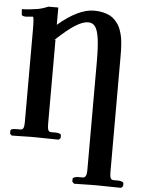

<svg xmlns="http://www.w3.org/2000/svg" viewBox="-61 -746 759 1020"><g transform="rotate(5 318.5 -235.5)"><path d="M84 -75.2V-569.8Q84 -633.8 78.1 -638.2Q74.7 -638.2 66.7 -637.2Q58.6 -636.2 55.2 -636.2L43.9 -634.8Q18.1 -634.8 18.1 -644Q16.1 -659.7 16.1 -672.9Q50.8 -672.9 102.1 -681.2Q128.9 -686.5 155.8 -698.2H208V-606Q315.9 -698.2 398.9 -698.2Q424.8 -698.2 446 -693.4Q467.3 -688.5 482.9 -680.7Q498.5 -672.9 511 -659.7Q523.4 -646.5 531.2 -634Q539.1 -621.6 544.9 -603Q550.8 -584.5 553.5 -570.3Q556.2 -556.2 557.9 -535.2Q559.6 -514.2 559.8 -501.2Q560.1 -488.3 560.1 -467.8V150.9Q560.1 170.9 564.5 180.4Q568.8 189.9 581.1 189.9H604Q616.2 189.9 625 193.6Q633.8 197.3 633.8 202.1V216.8L624 227.1Q530.3 225.1 491.2 225.1L373 227.1L362.8 216.8V202.1Q362.8 196.8 371.3 193.4Q379.9 189.9 393.1 189.9H416Q437 189.9 437 150.9V-428.2Q437 -506.8 430.9 -551Q424.8 -595.2 411.4 -614.5Q397.9 -633.8 374 -633.8Q345.2 -633.8 305.2 -608.9Q265.1 -584 201.2 -523.9L208 -526.9V-75.2Q208 -54.7 212.2 -44.9Q216.3 -35.2 228 -35.2H251Q263.7 -35.2 272.2 -32Q280.8 -28.8 280.8 -22.9V-7.8L271 1Q180.2 -1 141.1 -1L21 1L11.2 -7.8V-22.9Q11.2 -35.2 40 -35.2H63Q75.2 -35.2 79.6 -44.7Q84 -54.2 84 -75.2Z"/></g></svg>

Font: Linux Libertine G
Style: Semibold
Weight: 600
Designer: Philipp H. Poll
Foundry: Philipp H. Poll
Version: Version 5.1.1